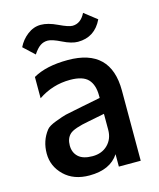

<svg xmlns="http://www.w3.org/2000/svg" viewBox="-119 -861 811 978"><g transform="rotate(-15 286.0 -371.5)"><path d="M87.9 -249Q99.6 -264.6 138.7 -279.3Q177.7 -293.9 193.8 -297.9Q210 -301.8 245.6 -308.6Q281.2 -315.4 289.1 -317.4L382.8 -335.9V-347.7Q382.8 -405.3 355 -434.6Q327.1 -463.9 260.7 -463.9Q168 -463.9 91.8 -412.1V-524.4Q161.1 -564.5 275.4 -564.5Q502 -564.5 502 -342.8V27.3H386.7V-38.1Q340.8 32.2 231.4 32.2Q148.4 32.2 98.6 -16.1Q48.8 -64.5 48.8 -131.8Q48.8 -199.2 87.9 -249ZM68.4 -687.5Q85.9 -723.6 118.2 -748.5Q150.4 -773.4 188.5 -773.4Q226.6 -773.4 275.4 -750Q324.2 -726.6 344.7 -726.6Q388.7 -726.6 413.1 -776.4L479.5 -724.6Q439.5 -640.6 350.6 -640.6Q317.4 -640.6 271 -663.6Q224.6 -686.5 202.1 -686.5Q179.7 -686.5 162.1 -674.3Q144.5 -662.1 126 -633.8ZM382.8 -168V-252L298.8 -235.4Q217.8 -220.7 195.3 -199.7Q172.9 -178.7 172.9 -141.1Q172.9 -103.5 197.3 -81.1Q221.7 -58.6 271.5 -58.6Q321.3 -58.6 352.1 -89.4Q382.8 -120.1 382.8 -168Z"/></g></svg>

Font: GenEi M Gothic v2 Medium
Style: Regular
Weight: 500
Version: Version 2.0